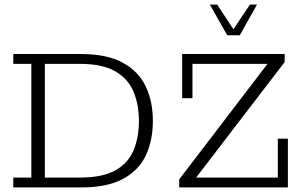

<svg xmlns="http://www.w3.org/2000/svg" viewBox="-20 -819 1326 839"><path d="M38 0V-43H117V-540H38V-583H333Q447 -583 516.5 -545Q586 -507 617 -441Q648 -375 648 -291Q648 -206 617.5 -140.5Q587 -75 518 -37.5Q449 0 336 0ZM176 -43H328Q428 -43 484 -74.5Q540 -106 563.5 -162Q587 -218 587 -290Q587 -363 563 -419.5Q539 -476 482.5 -508Q426 -540 328 -540H176ZM763 0V-35L1149 -540H821V-390H776V-583H1224V-548L837 -43H1194V-213H1238V0ZM973 -665 897 -799H929L1000 -691L1072 -799H1103L1028 -665Z"/></svg>

Font: Rokkitt SemiBold Light
Style: Regular
Weight: 300
Version: Version 3.103